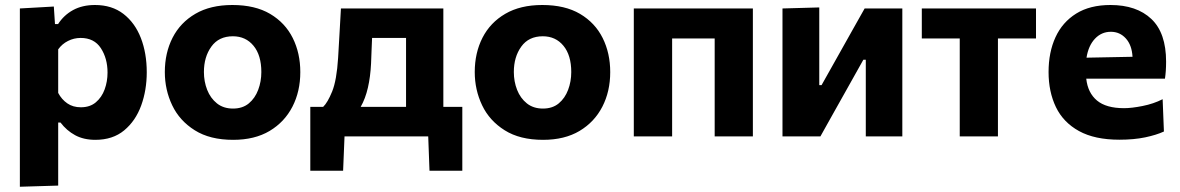

<svg xmlns="http://www.w3.org/2000/svg" viewBox="-20 -532 4602 749"><path d="M57.5 196.5V-499L190 -506.5L194.5 -438H206.5Q229 -473 265.2 -492.8Q301.5 -512.5 350.5 -512.5Q416.5 -512.5 461.5 -477.8Q506.5 -443 529.5 -383.8Q552.5 -324.5 552.5 -250Q552.5 -180.5 530.8 -120.5Q509 -60.5 464.5 -23.5Q420 13.5 352 13.5Q306.5 13.5 273.2 -4.5Q240 -22.5 216 -54H207V192ZM295.5 -113.5Q331 -113.5 354 -133Q377 -152.5 388.2 -183.2Q399.5 -214 399.5 -249Q399.5 -304 373.5 -344Q347.5 -384 294.5 -384Q268.5 -384 245.2 -372.2Q222 -360.5 207 -339.5V-169.5Q220.5 -144 242.5 -128.8Q264.5 -113.5 295.5 -113.5Z M889.5 13.5Q799 13.5 739.8 -23.8Q680.5 -61 651.8 -121.2Q623 -181.5 623 -251Q623 -325.5 653.2 -384.8Q683.5 -444 742.2 -478.2Q801 -512.5 886.5 -512.5Q975 -512.5 1033.8 -477.8Q1092.5 -443 1122 -383.8Q1151.5 -324.5 1151.5 -251Q1151.5 -175.5 1120.8 -115.8Q1090 -56 1031.8 -21.2Q973.5 13.5 889.5 13.5ZM889 -108.5Q926.5 -108.5 950.8 -128.8Q975 -149 987.2 -181.5Q999.5 -214 999.5 -251Q999.5 -316.5 969 -353.5Q938.5 -390.5 888.5 -390.5Q833.5 -390.5 804.5 -350.2Q775.5 -310 775.5 -251Q775.5 -214 788.2 -181.5Q801 -149 826.2 -128.8Q851.5 -108.5 889 -108.5Z M1190.5 134V-115H1240.5Q1258 -131.5 1275.8 -175.2Q1293.5 -219 1299 -306.5Q1302 -361 1304.8 -407Q1307.5 -453 1310 -499H1709.5V-115H1783.5V134H1655.5L1650.5 0H1324L1318.5 134ZM1427.5 -284Q1425 -232.5 1415.2 -190Q1405.5 -147.5 1387 -115H1564V-384H1431.5Q1430.5 -360.5 1429.5 -335.8Q1428.5 -311 1427.5 -284Z M2098.5 13.5Q2008 13.5 1948.8 -23.8Q1889.5 -61 1860.8 -121.2Q1832 -181.5 1832 -251Q1832 -325.5 1862.2 -384.8Q1892.5 -444 1951.2 -478.2Q2010 -512.5 2095.5 -512.5Q2184 -512.5 2242.8 -477.8Q2301.5 -443 2331 -383.8Q2360.5 -324.5 2360.5 -251Q2360.5 -175.5 2329.8 -115.8Q2299 -56 2240.8 -21.2Q2182.5 13.5 2098.5 13.5ZM2098 -108.5Q2135.5 -108.5 2159.8 -128.8Q2184 -149 2196.2 -181.5Q2208.5 -214 2208.5 -251Q2208.5 -316.5 2178 -353.5Q2147.5 -390.5 2097.5 -390.5Q2042.5 -390.5 2013.5 -350.2Q1984.5 -310 1984.5 -251Q1984.5 -214 1997.2 -181.5Q2010 -149 2035.2 -128.8Q2060.5 -108.5 2098 -108.5Z M2452.5 0V-499H2917V0H2768V-382H2602V0Z M3032.5 0V-499L3176 -503V-200H3185L3258 -330Q3282 -373 3305.8 -415.2Q3329.5 -457.5 3353 -499H3500V0H3357.5V-299H3348L3276 -170.5Q3252 -128 3228 -85Q3204 -42 3180.5 0Z M3724 0V-382H3576V-499H4021.5V-382H3873V0Z M4347 13Q4250.5 13 4189.2 -20.8Q4128 -54.5 4099.2 -114.2Q4070.5 -174 4070.5 -251Q4070.5 -328 4097.5 -386.8Q4124.5 -445.5 4178.2 -479Q4232 -512.5 4312 -512.5Q4414 -512.5 4471.5 -458Q4529 -403.5 4529 -291.5Q4529 -254 4524.5 -225H4217.5Q4223.5 -170 4259.2 -140Q4295 -110 4365 -110Q4394.5 -110 4437.2 -118.5Q4480 -127 4515.5 -145L4520.5 -19Q4491.5 -5.5 4447.5 3.8Q4403.5 13 4347 13ZM4313.5 -408Q4277 -408 4251.5 -381Q4226 -354 4218.5 -307L4398 -310.5Q4395.5 -356 4372 -382Q4348.5 -408 4313.5 -408Z"/></svg>

Font: Commissioner
Style: Bold
Weight: 700
Designer: Kostas Bartsokas
Foundry: Kostas Bartsokas
Version: Version 1.000; ttfautohint (v1.8.3)